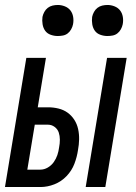

<svg xmlns="http://www.w3.org/2000/svg" viewBox="-28 -753 548 773"><path d="M317 0 403 -520H482L396 0ZM-8 0 78 -520H157L124 -321H166Q187 -321 207.5 -316Q228 -311 244 -299.5Q260 -288 271 -271Q282 -254 286.5 -233.5Q291 -213 290.5 -191.5Q290 -170 286 -149Q282 -121 271.5 -93.5Q261 -66 240 -44Q219 -22 191 -11Q163 0 135 0ZM82 -70H134Q150 -70 164.5 -78.5Q179 -87 188.5 -100.5Q198 -114 203 -129Q208 -144 210 -160Q213 -175 213 -190.5Q213 -206 208.5 -219.5Q204 -233 192 -242Q180 -251 165 -251H112ZM404 -608Q390 -608 376 -613Q362 -618 354 -629Q346 -640 343.5 -655Q341 -670 343 -685Q345 -695 350.5 -705Q356 -715 364.5 -721.5Q373 -728 383.5 -730.5Q394 -733 405 -733Q419 -733 433 -727.5Q447 -722 455.5 -711Q464 -700 466.5 -685Q469 -670 466 -655Q464 -645 458.5 -635Q453 -625 444.5 -618.5Q436 -612 425.5 -610Q415 -608 404 -608ZM204 -608Q190 -608 176 -613Q162 -618 154 -629Q146 -640 143.5 -655Q141 -670 143 -685Q145 -695 150.5 -705Q156 -715 164.5 -721.5Q173 -728 183.5 -730.5Q194 -733 205 -733Q219 -733 233 -727.5Q247 -722 255.5 -711Q264 -700 266.5 -685Q269 -670 266 -655Q264 -645 258.5 -635Q253 -625 244.5 -618.5Q236 -612 225.5 -610Q215 -608 204 -608Z"/></svg>

Font: Iosevka Term Oblique
Style: Regular
Weight: 400
Italic angle: -9°
Monospace: yes
Designer: Belleve Invis
Foundry: Belleve Invis
Version: Version 31.4.0